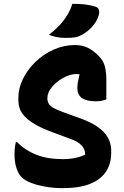

<svg xmlns="http://www.w3.org/2000/svg" viewBox="-20 -953 640 993"><path d="M368 -720Q406 -720 435 -705.5Q464 -691 489 -665Q515 -640 522.5 -609Q530 -578 530 -541Q530 -524 530 -506Q530 -488 530 -471.5Q530 -455 530 -439Q520 -435 506.5 -432Q493 -429 476 -429Q430 -429 405 -445Q380 -461 380 -501Q380 -510 381.5 -520.5Q383 -531 386 -544Q389 -557 392.5 -573Q396 -589 400 -609L421 -557Q408 -565 398.5 -567.5Q389 -570 375 -570Q351 -570 325 -559Q299 -548 276.5 -530Q254 -512 239.5 -490Q225 -468 225 -445V-441Q226 -426 233.5 -414.5Q241 -403 258 -394Q275 -385 304 -374L398 -340Q447 -322 478 -301.5Q509 -281 525.5 -259.5Q542 -238 548.5 -217Q555 -196 555 -178V-162Q555 -107 528.5 -66Q502 -25 447 -2.5Q392 20 305 20Q258 20 215 12.5Q172 5 140 -7.5Q108 -20 92 -36Q76 -52 65.5 -82.5Q55 -113 55 -156Q55 -169 56 -180.5Q57 -192 58.5 -201.5Q60 -211 62 -218H68Q111 -175 168.5 -152.5Q226 -130 305 -130Q339 -130 368.5 -136Q398 -142 420 -153V-158Q420 -175 411 -189Q402 -203 386.5 -214Q371 -225 349 -233L257 -267Q199 -288 163 -309Q127 -330 108 -350.5Q89 -371 82 -391.5Q75 -412 75 -434V-447Q75 -497 99 -545.5Q123 -594 164 -633.5Q205 -673 257.5 -696.5Q310 -720 368 -720ZM354 -933Q381 -933 402.5 -931.5Q424 -930 442 -926.5Q460 -923 475 -918Q489 -913 492 -900.5Q495 -888 490 -872Q484 -854 475.5 -840Q467 -826 456.5 -814.5Q446 -803 433 -792.5Q420 -782 404 -773Q386 -763 368.5 -760Q351 -757 323 -757Q307 -757 292 -758.5Q277 -760 263 -763.5Q249 -767 233 -773Q264 -797 287 -821.5Q310 -846 327 -873.5Q344 -901 354 -933Z"/></svg>

Font: Recursive Casual ExtraBold
Style: Regular
Weight: 800
Version: Version 1.047